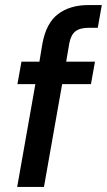

<svg xmlns="http://www.w3.org/2000/svg" viewBox="-20 -740 423 760"><path d="M48 0 120 -407H49L65 -496H136L148 -568Q163 -649 210 -684.5Q257 -720 331 -720H383L367 -630H331Q296 -630 278 -615.5Q260 -601 254 -567L242 -496H356L340 -407H226L154 0Z"/></svg>

Font: Ultramarine Medium
Style: Italic
Weight: 500
Italic angle: -10°
Designer: Colophon Foundry, Jonny Pinhorn
Foundry: Colophon Foundry
Version: Version 1.200; ttfautohint (v1.8.3)